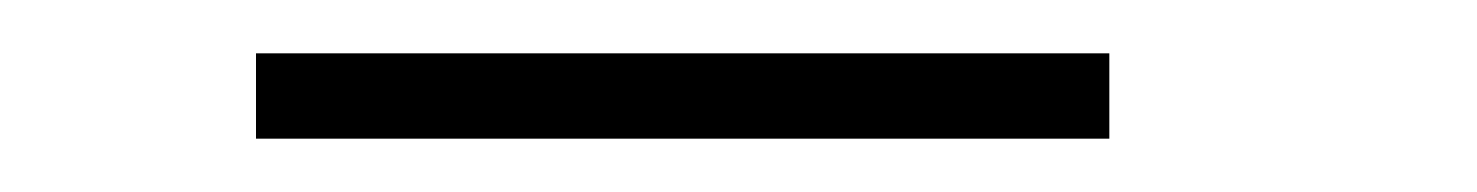

<svg xmlns="http://www.w3.org/2000/svg" viewBox="-20 -20 554 72"><path d="M396 32V0H76V32Z"/></svg>

Font: Advent Pro
Style: ExtraLight
Weight: 250
Designer: Andreas Kalpakidis
Foundry: Andreas Kalpakidis
Version: Version 2.002 2007